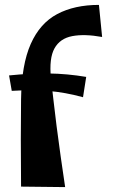

<svg xmlns="http://www.w3.org/2000/svg" viewBox="-20 -762 470 784"><path d="M246 2 66 0Q65 -100 65 -193Q65 -286 66 -357Q68 -498 105.5 -582.5Q143 -667 213.5 -704.5Q284 -742 384 -742L397 -611Q325 -624 275 -614.5Q225 -605 202.5 -564.5Q180 -524 188 -443Q192 -411 197.5 -360Q203 -309 211 -247.5Q219 -186 228 -121.5Q237 -57 246 2ZM319 -365Q246 -385 178.5 -390.5Q111 -396 28 -391L17 -454Q105 -463 179.5 -462Q254 -461 332 -448Z"/></svg>

Font: Marhey Light Medium
Style: Regular
Weight: 500
Version: Version 1.000